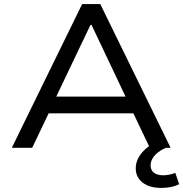

<svg xmlns="http://www.w3.org/2000/svg" viewBox="-20 -725 899 942"><path d="M38 0 383 -705H472L817 0H715L619 -201L668 -169H186L234 -201L138 0ZM424 -603 246 -230 217 -251H636L606 -230L429 -603ZM771 197Q714 197 680 171Q646 145 646 101Q646 60 676.5 24Q707 -12 760 -35L794 0Q773 9 756 22Q739 35 729 51.5Q719 68 719 86Q719 111 736 123Q753 135 781 135Q795 135 810 132Q825 129 840 123L859 179Q841 188 819 192.5Q797 197 771 197Z"/></svg>

Font: Nunito Sans 7pt SemiExpanded
Style: Regular
Weight: 400
Width: 6
Designer: Vernon Adams
Foundry: Vernon Adams
Version: Version 3.101;gftools[0.9.27]